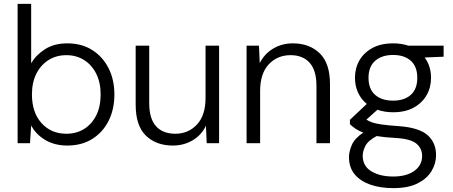

<svg xmlns="http://www.w3.org/2000/svg" viewBox="-20 -740 2338 992"><path d="M328 12Q262 12 213.5 -17Q165 -46 141 -92L135 0H71V-720H141V-413Q166 -456 213 -486Q260 -516 328 -516Q402 -516 456.5 -481.5Q511 -447 541 -387.5Q571 -328 571 -252Q571 -175 541 -115.5Q511 -56 456.5 -22Q402 12 328 12ZM323 -49Q375 -49 415 -74Q455 -99 477.5 -144.5Q500 -190 500 -252Q500 -313 477.5 -358.5Q455 -404 415 -429.5Q375 -455 323 -455Q271 -455 230.5 -429.5Q190 -404 167.5 -358.5Q145 -313 145 -252Q145 -159 194.5 -104Q244 -49 323 -49Z M873 12Q787 12 734 -39Q681 -90 681 -199V-504H751V-207Q751 -127 786 -88Q821 -49 886 -49Q953 -49 997.5 -96.5Q1042 -144 1042 -234V-504H1112V0H1048L1044 -90Q1020 -41 974.5 -14.5Q929 12 873 12Z M1254 0V-504H1318L1322 -414Q1346 -462 1391.5 -489Q1437 -516 1493 -516Q1579 -516 1632 -464.5Q1685 -413 1685 -305V0H1615V-297Q1615 -376 1580 -415.5Q1545 -455 1481 -455Q1413 -455 1368.5 -407.5Q1324 -360 1324 -270V0Z M2011 -160Q1967 -160 1930 -173L1873 -122Q1885 -114 1901.5 -108Q1918 -102 1951 -97Q1984 -92 2044 -88Q2147 -80 2190 -41Q2233 -2 2233 62Q2233 105 2209.5 144Q2186 183 2137.5 207.5Q2089 232 2012 232Q1945 232 1893.5 214Q1842 196 1812.5 160.5Q1783 125 1783 71Q1783 44 1797.5 9.5Q1812 -25 1857 -55Q1833 -64 1817.5 -74.5Q1802 -85 1788 -98V-121L1875 -203Q1845 -228 1829.5 -262.5Q1814 -297 1814 -338Q1814 -388 1837 -428Q1860 -468 1904 -492Q1948 -516 2011 -516Q2054 -516 2090 -504H2272V-447L2174 -443Q2207 -399 2207 -338Q2207 -288 2184 -248Q2161 -208 2117.5 -184Q2074 -160 2011 -160ZM2011 -220Q2069 -220 2102.5 -250Q2136 -280 2136 -338Q2136 -396 2102.5 -426Q2069 -456 2011 -456Q1953 -456 1918.5 -426Q1884 -396 1884 -338Q1884 -280 1918 -250Q1952 -220 2011 -220ZM1854 64Q1854 118 1898.5 145Q1943 172 2012 172Q2080 172 2120.5 143Q2161 114 2161 65Q2161 28 2132.5 3Q2104 -22 2027 -27Q1968 -30 1926 -37Q1881 -13 1867.5 14.5Q1854 42 1854 64Z"/></svg>

Font: DM Sans Light
Style: Regular
Weight: 300
Designer: Colophon Foundry, Jonny Pinhorn
Foundry: Colophon Foundry
Version: Version 4.004; ttfautohint (v1.8.4.7-5d5b)